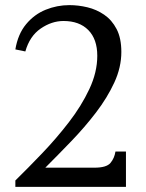

<svg xmlns="http://www.w3.org/2000/svg" viewBox="-20 -730 570 750"><path d="M40 0V-25Q89 -73 144.5 -131Q200 -189 249 -252.5Q298 -316 329 -382Q360 -448 360 -512Q360 -577 325 -612.5Q290 -648 228 -648Q182 -648 139 -618.5Q96 -589 79 -529L40 -537Q50 -597 82 -635.5Q114 -674 158.5 -692Q203 -710 251 -710Q286 -710 321.5 -701.5Q357 -693 387 -672.5Q417 -652 435.5 -616.5Q454 -581 454 -527Q454 -467 426.5 -407.5Q399 -348 355 -290.5Q311 -233 259 -179Q207 -125 157 -75H349Q396 -75 411.5 -93.5Q427 -112 431 -138H472V0Z"/></svg>

Font: Hedvig Letters Serif 12pt
Style: Regular
Weight: 400
Designer: Alexander Örn & Tor Weibull
Foundry: Kanon Foundry
Version: Version 1.000; ttfautohint (v1.8.4.7-5d5b)